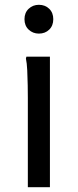

<svg xmlns="http://www.w3.org/2000/svg" viewBox="-20 -780 324 800"><path d="M142 -640Q117 -640 99.5 -656.5Q82 -673 82 -700Q82 -727 99.5 -743.5Q117 -760 142 -760Q168 -760 185 -743.5Q202 -727 202 -700Q202 -673 185 -656.5Q168 -640 142 -640ZM96 0V-372Q96 -392 95.5 -424Q95 -456 93.5 -487Q92 -518 88 -536L90 -544H188V0Z"/></svg>

Font: Kufam
Style: Regular
Weight: 400
Designer: Wael Morcos, Artur Schmal
Foundry: Original Type
Version: Version 1.301; ttfautohint (v1.8.3)